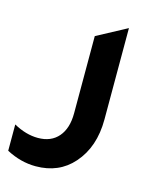

<svg xmlns="http://www.w3.org/2000/svg" viewBox="-173 -514 632 776"><g transform="rotate(15 143.5 -125.5)"><path d="M270 -62Q270 54 206 126Q147 193 50 193Q-13 193 -73 161V51Q-21 80 29 80Q84 80 114.5 44.5Q145 9 145 -54V-377L270 -444Z"/></g></svg>

Font: Space Grotesk
Style: Bold
Weight: 700
Designer: Florian Karsten
Foundry: Florian Karsten
Version: Version 2.000